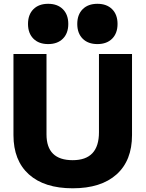

<svg xmlns="http://www.w3.org/2000/svg" viewBox="-20 -991 776 1024"><path d="M367.7 13.2Q216.8 13.2 134.3 -60.8Q51.8 -134.8 51.8 -270.5V-703.1H228V-274.4Q228 -136.7 367.7 -136.7Q507.8 -136.7 507.8 -285.2V-703.1H684.1V-270.5Q684.1 -134.8 601.6 -60.8Q519 13.2 367.7 13.2ZM236.8 -755.9Q187 -755.9 158.2 -784.7Q129.4 -813.5 129.4 -863.3Q129.4 -913.1 158.2 -941.9Q187 -970.7 236.8 -970.7Q286.6 -970.7 315.4 -941.9Q344.2 -913.1 344.2 -863.3Q344.2 -813.5 315.4 -784.7Q286.6 -755.9 236.8 -755.9ZM499.5 -755.9Q449.7 -755.9 420.9 -784.7Q392.1 -813.5 392.1 -863.3Q392.1 -913.1 420.9 -941.9Q449.7 -970.7 499.5 -970.7Q549.3 -970.7 578.1 -941.9Q606.9 -913.1 606.9 -863.3Q606.9 -813.5 578.1 -784.7Q549.3 -755.9 499.5 -755.9Z"/></svg>

Font: Schibsted Grotesk ExtraBold
Style: Regular
Weight: 800
Designer: Bakken & Baeck AS, Henrik Kongsvoll
Foundry: Schibsted ASA
Version: Version 1.100; ttfautohint (v1.8.4.7-5d5b);gftools[0.9.25]